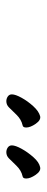

<svg xmlns="http://www.w3.org/2000/svg" viewBox="204 -906 144 591"><g transform="rotate(90 275.5 -611.0)"><path d="M311 -567Q303 -559 292 -559Q284 -559 277.5 -563.5Q271 -568 271 -576Q271 -587 281.5 -606Q292 -625 307.5 -642Q323 -659 338 -663Q350 -666 361.5 -649.5Q373 -633 373 -620Q373 -610 366 -609Q348 -605 333.5 -590Q319 -575 311 -567ZM468 -567Q460 -559 449 -559Q441 -559 434.5 -563.5Q428 -568 428 -576Q428 -587 438.5 -606Q449 -625 464.5 -642.5Q480 -660 495 -663Q507 -666 518.5 -649.5Q530 -633 530 -620Q530 -610 523 -609Q505 -605 490.5 -590Q476 -575 468 -567Z"/></g></svg>

Font: Playball
Style: Regular
Weight: 400
Designer: Robert E. Leuschke
Foundry: Robert E. Leuschke
Version: Version 1.010